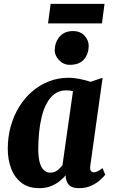

<svg xmlns="http://www.w3.org/2000/svg" viewBox="-20 -971 594 1001"><path d="M451 -109Q448 -89.5 453.2 -81Q458.5 -72.5 469.5 -72.5Q476.5 -72.5 487 -77Q497.5 -81.5 514.5 -94.5L528.5 -60.5Q522.5 -51.5 504.5 -34.5Q486.5 -17.5 458.2 -3.8Q430 10 391.5 10Q356.5 10 341 -5.2Q325.5 -20.5 322.5 -49.5L323.5 -57.5Q308.5 -40.5 288.8 -25Q269 -9.5 243.5 0.2Q218 10 184 10Q128.5 10 92.2 -17.8Q56 -45.5 38.2 -92Q20.5 -138.5 20.5 -195Q20.5 -257 36 -312.5Q51.5 -368 80 -414.2Q108.5 -460.5 147.8 -494.2Q187 -528 235 -546.8Q283 -565.5 337 -565.5Q366 -565.5 398.2 -558.8Q430.5 -552 452 -544.5L515 -565.5ZM360.5 -495.5Q352 -498 343.2 -499Q334.5 -500 325.5 -500Q290 -500 265 -481.5Q240 -463 223.2 -431.5Q206.5 -400 197 -360.2Q187.5 -320.5 183.5 -277.5Q179.5 -234.5 179.5 -194Q179.5 -148.5 187.8 -121.5Q196 -94.5 210 -82.8Q224 -71 241.5 -71Q254.5 -71 263.2 -74.2Q272 -77.5 279 -82.8Q286 -88 292.2 -94.8Q298.5 -101.5 305.5 -108.5ZM343 -633Q311 -633 287.2 -658.2Q263.5 -683.5 265.5 -714Q267.5 -753.5 292 -781.2Q316.5 -809 361 -809Q399.5 -809 421.2 -784.5Q443 -760 442.5 -731Q442 -690.5 418.2 -661.8Q394.5 -633 343 -633ZM244 -951H525L511.5 -849H230.5Z"/></svg>

Font: Merriweather 24pt SemiCondensed Black
Style: Italic
Weight: 900
Width: 4
Italic angle: -7.8°
Designer: Eben Sorkin
Foundry: Eben Sorkin
Version: Version 2.101